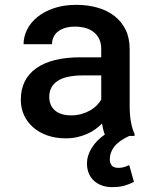

<svg xmlns="http://www.w3.org/2000/svg" viewBox="-20 -558 640 788"><path d="M410.2 -5.9Q402.8 -24.4 398.9 -51.3Q386.7 -38.6 371.3 -27.6Q356 -16.6 337.2 -8.3Q318.4 0 296.6 4.9Q274.9 9.8 250 9.8Q208 9.8 174.1 -2.2Q140.1 -14.2 116 -35.4Q91.8 -56.6 78.6 -85.4Q65.4 -114.3 65.4 -147.9Q65.4 -232.9 128.7 -277.8Q191.9 -322.8 310.1 -322.8H395.5V-357.4Q395.5 -399.4 367.2 -424.1Q338.9 -448.7 287.1 -448.7Q263.7 -448.7 246.1 -443.1Q228.5 -437.5 216.8 -427.7Q205.1 -418 199.2 -404.8Q193.4 -391.6 193.4 -376.5H76.7Q76.7 -407.2 91.1 -436.3Q105.5 -465.3 133.3 -488Q161.1 -510.7 201.4 -524.4Q241.7 -538.1 293.5 -538.1Q340.3 -538.1 380.4 -526.6Q420.4 -515.1 449.7 -492.4Q479 -469.7 495.6 -435.8Q512.2 -401.9 512.2 -356.4V-121.1Q512.2 -86.4 517.3 -57.9Q522.5 -29.3 532.2 -8.3V0H510.3Q468.8 19 449.7 43Q430.7 66.9 430.7 96.2Q430.7 111.3 438.5 121.1Q446.3 130.9 465.8 130.9Q481 130.9 491.9 127Q502.9 123 510.3 119.6L529.8 188.5Q516.1 195.8 494.6 202.9Q473.1 210 439.5 210Q418 210 399.4 203.6Q380.9 197.3 366.9 185.1Q353 172.9 345 154.5Q336.9 136.2 336.9 112.3Q336.9 81.5 355.7 50.3Q374.5 19 410.2 -5.9ZM272 -84.5Q294.4 -84.5 314.2 -90.1Q334 -95.7 349.9 -104.7Q365.7 -113.8 377.2 -125.5Q388.7 -137.2 395.5 -149.4V-248.5H321.3Q250 -248.5 216.1 -225.6Q182.1 -202.6 182.1 -160.2Q182.1 -144 187.5 -130.1Q192.9 -116.2 203.9 -106.2Q214.8 -96.2 231.7 -90.3Q248.5 -84.5 272 -84.5Z"/></svg>

Font: Roboto Mono
Style: Regular
Weight: 500
Designer: Google
Version: Version 2.000986; 2015; ttfautohint (v1.3)